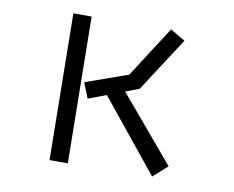

<svg xmlns="http://www.w3.org/2000/svg" viewBox="-80 -824 1160 952"><g transform="rotate(10 500.0 -348.5)"><path d="M450 -344 359 -310 328 -387 542 -463 707 -720 782 -676 605 -403 536 -377 813 -49 741 15ZM216 -714H308L318 23H226Z"/></g></svg>

Font: Stick
Style: Regular
Weight: 400
Designer: Fontworks Inc.
Foundry: Fontworks Inc.
Version: Version 1.100